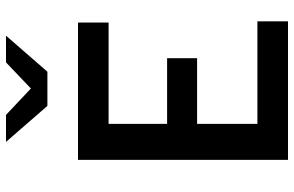

<svg xmlns="http://www.w3.org/2000/svg" viewBox="-190 -790 980 640"><g transform="rotate(-90 300.0 -470.0)"><path d="M87 0V-700H545V-598H207V-403H426V-303H207V-102H549V0ZM267 -802 147 -940H237L325 -857L412 -940H501L381 -802Z"/></g></svg>

Font: Red Hat Mono Medium
Style: Regular
Weight: 500
Monospace: yes
Designer: Pentagram, MCKL
Foundry: Pentagram, MCKL
Version: Version 1.023; ttfautohint (v1.8.3)